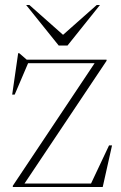

<svg xmlns="http://www.w3.org/2000/svg" viewBox="-20 -752 488 772"><path d="M31.5 0V-5L360.5 -498H93L39 -371.5H29L53 -538H57.5L87.5 -512H408.5V-507.5L78.5 -14H346L418.5 -167.5H430.5L393 0ZM382 -732 251.5 -569H216L85 -732H98L233.5 -612L369 -732Z"/></svg>

Font: Newsreader 72pt ExtraLight
Style: Regular
Weight: 275
Designer: Hugues Gentile
Foundry: Production Type
Version: Version 1.003; ttfautohint (v1.8.3)